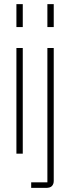

<svg xmlns="http://www.w3.org/2000/svg" viewBox="-20 -749 342 936"><path d="M60 0V-515H91V0ZM60 -617V-729H91V-617ZM132 167V140H211V-515H242V133Q242 148 233.5 157.5Q225 167 204 167ZM211 -617V-729H242V-617Z"/></svg>

Font: Hubot Sans Condensed ExtraLight
Style: Regular
Weight: 200
Width: 3
Designer: Deni Anggara
Foundry: GitHub, Inc., Subsidiary of Microsoft Corporation
Version: Version 2.000